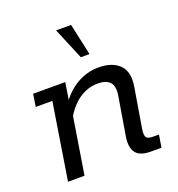

<svg xmlns="http://www.w3.org/2000/svg" viewBox="-115 -710 748 805"><g transform="rotate(-20 259.0 -307.0)"><path d="M52.8 0 106.9 -341H32.9L41.4 -396.7H184.8L167.3 -285.6L160.3 -304Q193.5 -354 238.9 -380.3Q284.3 -406.7 336.3 -406.7Q397.5 -406.7 429.2 -374.9Q460.8 -343.2 449.8 -278.6L420.5 -101.9Q416.5 -77.6 421.9 -66.6Q427.3 -55.6 452.4 -55.6H478.7L469.8 0H422.6Q373.8 0 355.8 -24.5Q337.8 -49 345.6 -95.8L373.7 -264.5Q380.9 -307.7 364.3 -326.1Q347.8 -344.5 310 -344.5Q265.6 -344.5 227.1 -318.3Q188.6 -292.1 160.1 -240.8L172.8 -289.7L126.4 0ZM281.8 -472.2 222.8 -613.5H289.7L320.6 -472.2Z"/></g></svg>

Font: Rokkitt SemiBold
Style: Italic
Weight: 600
Italic angle: -9°
Designer: Vernon Adams
Foundry: Vernon Adams
Version: Version 3.103